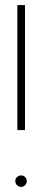

<svg xmlns="http://www.w3.org/2000/svg" viewBox="-20 -720 185 753"><path d="M48 -210V-700H78V-210ZM63 13Q53.5 13 46.8 6.2Q40 -0.5 40 -10Q40 -19 46.8 -25.5Q53.5 -32 63 -32Q72 -32 78.5 -25.5Q85 -19 85 -10Q85 -0.5 78.5 6.2Q72 13 63 13Z"/></svg>

Font: Urbanist Thin
Style: Regular
Weight: 100
Designer: Corey Hu
Foundry: Corey Hu
Version: Version 1.330; ttfautohint (v1.8.4.7-5d5b)